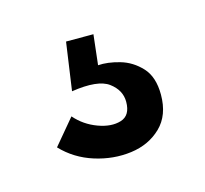

<svg xmlns="http://www.w3.org/2000/svg" viewBox="-44 -56 289 271"><g transform="rotate(-15 100.5 80.0)"><path d="M20 133 51 96Q64 111 83 118Q102 125 116.5 120.5Q131 116 131 96Q131 79 115.5 67.5Q100 56 61 62L71 -8H111L106 36Q120 35 137.5 40Q155 45 168 59Q181 73 181 99Q181 129 163.5 146Q146 163 119.5 166.5Q93 170 66 161.5Q39 153 20 133Z"/></g></svg>

Font: Bricolage Grotesque 48pt Condensed ExtraLight
Style: Regular
Weight: 200
Width: 3
Designer: Mathieu Triay
Foundry: Atelier Triay
Version: Version 1.000; ttfautohint (v1.8.4.7-5d5b);gftools[0.9.32]